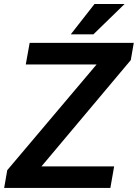

<svg xmlns="http://www.w3.org/2000/svg" viewBox="-35 -921 675 941"><path d="M524.4 -105.5 505.9 0H21.5L40 -105.5ZM606 -626.5 79.6 0H-14.6L0.5 -86.9L527.8 -710.9H620.6ZM574.2 -710.9 555.7 -605H91.3L110.4 -710.9ZM312 -752.9 428.2 -901.4H575.7L422.9 -752.9Z"/></svg>

Font: Roboto SemiBold
Style: Italic
Weight: 600
Designer: Christian Robertson
Foundry: Google
Version: Version 3.009; 2024